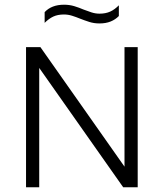

<svg xmlns="http://www.w3.org/2000/svg" viewBox="-20 -795 695 815"><path d="M90.5 0V-595H151.5L523 -67H508.5V-595H564.5V0H503L131.5 -528H146.5V0ZM402 -695.5Q379 -695.5 358.8 -702Q338.5 -708.5 319.5 -716Q302.5 -723 285.8 -728.2Q269 -733.5 251.5 -733.5Q225.5 -733.5 206.5 -724.8Q187.5 -716 169.5 -698V-743.5Q184 -759 204.5 -767Q225 -775 252 -775Q275 -775 295.5 -768.8Q316 -762.5 334.5 -754.5Q351.5 -748 368.2 -742.5Q385 -737 402.5 -737Q428.5 -737 447.8 -745.8Q467 -754.5 484.5 -772.5V-727Q470 -712 449.8 -703.8Q429.5 -695.5 402 -695.5Z"/></svg>

Font: Encode Sans SC Condensed Thin Light
Style: Regular
Weight: 300
Version: Version 3.002